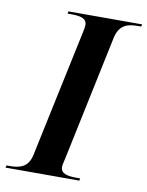

<svg xmlns="http://www.w3.org/2000/svg" viewBox="-107 -773 639 832"><g transform="rotate(10 213.0 -357.0)"><path d="M-25 0H300L302 -10H289C247 -10 216 -15 216 -46C216 -55 220 -69 223 -83L339 -634C352 -696 391 -704 435 -704H448L451 -714H126L124 -704H137C179 -704 209 -699 209 -668C209 -662 207 -650 204 -636L85 -75C73 -18 34 -10 -9 -10H-22Z"/></g></svg>

Font: Noto Serif Display SemiBold
Style: Italic
Weight: 600
Italic angle: -12°
Designer: Monotype Design Team
Foundry: Monotype Imaging Inc.
Version: Version 2.009